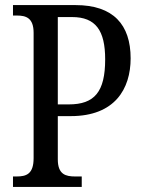

<svg xmlns="http://www.w3.org/2000/svg" viewBox="-20 -734 561 754"><path d="M31 0H301V-41H275C238 -41 207 -49 207 -108V-278H258C431 -278 493 -385 493 -505C493 -637 425 -714 277 -714H31V-673H46C82 -673 112 -664 112 -605V-113C112 -50 83 -41 45 -41H31ZM250 -324H207V-667H263C356 -667 393 -614 393 -501C393 -373 351 -324 250 -324Z"/></svg>

Font: Noto Serif Tamil Condensed
Style: Italic
Weight: 400
Width: 3
Italic angle: -12°
Designer: Indian Type Foundry, Tom Grace, and the Monotype Design Team
Foundry: Monotype Imaging Inc.
Version: Version 2.003